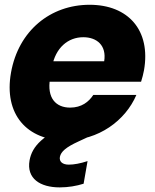

<svg xmlns="http://www.w3.org/2000/svg" viewBox="-20 -586 656 812"><path d="M169.4 -240.2H576.6C582 -256.5 586 -273.5 589 -288.9C618.6 -457.9 522.3 -565.8 359 -565.8C192.8 -565.8 58.1 -455.9 26.6 -279.2C-4.9 -102.5 94.1 7.9 257.9 7.9C396.6 7.9 510.4 -75.9 556.8 -184.6H374.6C355.6 -155.3 324.9 -130.9 276.5 -130.9C217.1 -130.9 177.1 -170.6 191.9 -254.7L200 -303.5C214.7 -384.2 267.9 -428.6 332.2 -428.6C389.8 -428.6 431.4 -393.6 420.6 -326.9H185.4ZM296.6 -71C160.7 -17.4 115.6 33.2 105 92.2C91.5 169 149.6 206.5 232.7 206.5C268.6 206.5 303.3 200.5 333.6 191L350.3 95.3C320 105.3 292.4 110.3 271.3 110.3C243.6 110.3 229.8 97.1 233.3 77.5C237.7 55.6 258.4 36.7 312.3 12.1L361.6 -10.8L339.4 -87.8Z"/></svg>

Font: Poppins Devanagari Thin
Style: Italic
Weight: 100
Italic angle: -10°
Designer: Ninad Kale (Devanagari), Jonny Pinhorn (Latin)
Foundry: Indian Type Foundry
Version: 4.005